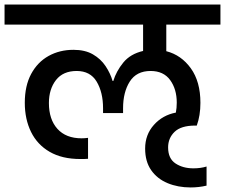

<svg xmlns="http://www.w3.org/2000/svg" viewBox="-44 -760 989 844"><path d="M-24 -652V-740H925V-652H687V-535Q753 -518 795 -459.5Q837 -401 837 -308Q837 -252 821 -208H814Q752 -208 723.5 -180.5Q695 -153 695 -112Q695 -63 727.5 -41.5Q760 -20 806 -20Q838 -20 864 -28V56Q830 64 794 64Q738 64 692.5 45Q647 26 620.5 -12Q594 -50 594 -107Q594 -168 632.5 -211Q671 -254 729 -265Q733 -285 733 -309Q733 -368 704 -408Q675 -448 618 -448Q556 -448 526.5 -401.5Q497 -355 497 -284V-263H409V-284Q409 -354 381 -401Q353 -448 293 -448Q233 -448 202 -408Q171 -368 171 -307Q171 -235 208.5 -193.5Q246 -152 315 -152Q320 -152 328 -152.5Q336 -153 343 -154V-62Q333 -61 324.5 -61Q316 -61 309 -61Q229 -61 174.5 -92.5Q120 -124 92.5 -180Q65 -236 65 -308Q65 -383 93 -435Q121 -487 169.5 -514Q218 -541 279 -541Q330 -541 364.5 -521Q399 -501 420 -469.5Q441 -438 451 -404H454Q467 -447 498 -485Q529 -523 585 -536V-652Z"/></svg>

Font: Poppins Medium
Style: Regular
Weight: 500
Designer: Ninad Kale (Devanagari), Jonny Pinhorn (Latin)
Version: Version 5.002